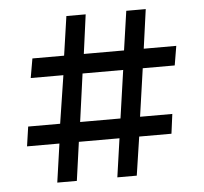

<svg xmlns="http://www.w3.org/2000/svg" viewBox="-46 -643 734 692"><g transform="rotate(-5 320.5 -297.5)"><path d="M133.8 0H204.6L224.1 -139.6H371.1L351.1 0H421.4L442.4 -139.6H559.1L568.4 -210.4H451.7L476.6 -383.8H592.3L604 -453.6H486.3L505.9 -595.2H435.5L415 -453.6H269.5L288.6 -595.2H218.8L198.2 -453.6H83.5L71.3 -383.8H189.5L162.6 -210.4H46.9L36.6 -139.6H153.8ZM234.9 -210.4 258.8 -383.8H405.8L380.9 -210.4Z"/></g></svg>

Font: Now SemiBold
Style: Regular
Weight: 600
Designer: Alfredo Marco Pradil
Foundry: Alfredo Marco Pradil
Version: Version 1.200;hotconv 1.0.109;makeotfexe 2.5.65596